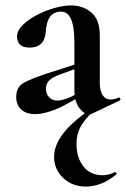

<svg xmlns="http://www.w3.org/2000/svg" viewBox="-20 -415 465 710"><path d="M319 6Q315 8 309 8Q291 8 273 -16Q255 -40 255 -85V-255Q255 -294 250 -320Q245 -346 234 -359Q223 -372 204 -372Q189 -372 177 -364.5Q165 -357 158 -340.5Q151 -324 149 -295Q146 -266 131 -252.5Q116 -239 90 -239Q65 -239 54 -250Q43 -261 43 -280Q43 -302 64 -322.5Q85 -343 116.5 -359.5Q148 -376 182 -385.5Q216 -395 243 -395Q287 -395 318 -368.5Q349 -342 349 -285V-108Q349 -79 359.5 -63Q370 -47 389 -47Q403 -47 418 -54Q422 -56 424.5 -50.5Q427 -45 422 -43ZM109 7Q78 7 59 -9.5Q40 -26 40 -57Q40 -93 67.5 -108.5Q95 -124 153 -143L265 -179L269 -164L200 -139Q173 -129 161.5 -117Q150 -105 150 -88Q150 -67 162 -55Q174 -43 192 -43Q200 -43 213.5 -46.5Q227 -50 243 -57L298 -87L299 -70L213 -23Q188 -10 160 -1.5Q132 7 109 7ZM308 -6 322 -1Q291 29 277 55.5Q263 82 263 117Q263 168 288.5 200.5Q314 233 360 233Q371 233 384 229.5Q397 226 403 222Q406 220 409.5 224Q413 228 410 230Q381 254 352.5 264.5Q324 275 298 275Q247 275 213.5 243Q180 211 180 165Q180 124 211.5 81.5Q243 39 308 -6Z"/></svg>

Font: Cormorant Light
Style: Regular
Weight: 300
Designer: Christian Thalmann (Catharsis Fonts)
Foundry: Catharsis Fonts
Version: Version 4.000